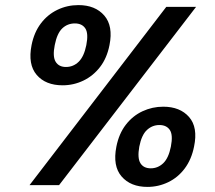

<svg xmlns="http://www.w3.org/2000/svg" viewBox="-20 -727 846 754"><path d="M104 -550Q114 -600 140.5 -635Q167 -670 205.5 -688.5Q244 -707 288 -707Q354 -707 389.5 -666Q425 -625 410 -550Q400 -499 373 -464Q346 -429 307.5 -410.5Q269 -392 226 -392Q159 -392 124 -433Q89 -474 104 -550ZM274 -635Q245 -635 224.5 -615.5Q204 -596 195 -550Q186 -505 198.5 -484.5Q211 -464 239 -464Q268 -464 289 -484.5Q310 -505 319 -550Q328 -596 315 -615.5Q302 -635 274 -635ZM633 -700H750L212 0H96ZM437 -151Q447 -202 474 -237Q501 -272 539.5 -290Q578 -308 621 -308Q687 -308 722.5 -267.5Q758 -227 742 -151Q732 -101 705.5 -65.5Q679 -30 640.5 -11.5Q602 7 559 7Q493 7 457.5 -34Q422 -75 437 -151ZM606 -236Q578 -236 557 -216.5Q536 -197 527 -151Q519 -106 531.5 -86Q544 -66 572 -66Q600 -66 621 -86Q642 -106 651 -151Q660 -197 647 -216.5Q634 -236 606 -236Z"/></svg>

Font: Albert Sans SemiBold
Style: Italic
Weight: 600
Italic angle: -11.25°
Designer: Andreas Rasmussen
Foundry: a.Foundry
Version: Version 1.025